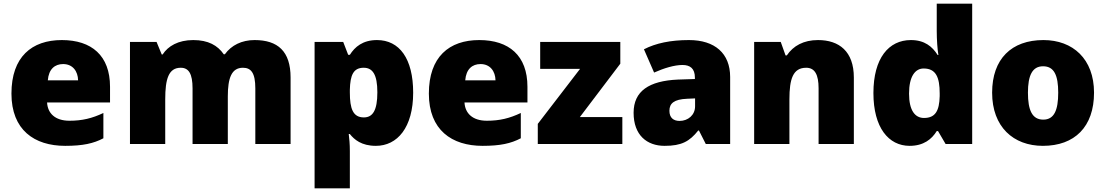

<svg xmlns="http://www.w3.org/2000/svg" viewBox="-20 -780 5989 1040"><path d="M315 -563C152 -563 42 -472 42 -273C42 -76 166 10 333 10C429 10 487 -3 540 -31V-168C479 -139 425 -126 356 -126C278 -126 238 -167 235 -225H576V-310C576 -479 476 -563 315 -563ZM322 -433C374 -433 402 -394 403 -345H239C244 -406 277 -433 322 -433Z M1359 -563C1290 -563 1233 -535 1198 -486H1192C1159 -534 1108 -563 1027 -563C945 -563 890 -530 861 -485H856L828 -553H684V0H875V-242C875 -352 893 -413 959 -413C1002 -413 1023 -381 1023 -301V0H1214V-258C1214 -357 1234 -413 1296 -413C1340 -413 1363 -385 1363 -301V0H1554V-360C1554 -502 1485 -563 1359 -563Z M2022 -563C1945 -563 1902 -526 1875 -483H1866L1839 -553H1684V240H1875V38C1875 -1 1872 -29 1869 -54H1875C1899 -24 1938 10 2016 10C2132 10 2218 -89 2218 -278C2218 -462 2144 -563 2022 -563ZM1950 -413C1998 -413 2024 -377 2024 -280C2024 -182 1999 -144 1951 -144C1892 -144 1875 -191 1875 -279V-294C1877 -373 1894 -413 1950 -413Z M2576 -563C2413 -563 2303 -472 2303 -273C2303 -76 2427 10 2594 10C2690 10 2748 -3 2801 -31V-168C2740 -139 2686 -126 2617 -126C2539 -126 2499 -167 2496 -225H2837V-310C2837 -479 2737 -563 2576 -563ZM2583 -433C2635 -433 2663 -394 2664 -345H2500C2505 -406 2538 -433 2583 -433Z M3351 0V-146H3121L3340 -435V-553H2906V-407H3122L2893 -109V0Z M3712 -563C3612 -563 3532 -546 3468 -513L3523 -387C3577 -411 3633 -428 3677 -428C3718 -428 3744 -409 3744 -360V-352L3652 -349C3496 -342 3412 -287 3412 -169C3412 -48 3484 10 3580 10C3672 10 3715 -14 3762 -73H3766L3803 0H3935V-363C3935 -491 3852 -563 3712 -563ZM3701 -245 3745 -247V-204C3745 -157 3707 -125 3661 -125C3628 -125 3606 -142 3606 -180C3606 -220 3631 -242 3701 -245Z M4411 -563C4333 -563 4277 -532 4242 -480H4235L4209 -553H4065V0H4256V-242C4256 -352 4275 -413 4347 -413C4394 -413 4414 -375 4414 -302V0H4605V-360C4605 -502 4525 -563 4411 -563Z M4907 10C4983 10 5027 -26 5054 -70H5061L5102 0H5246V-760H5054V-612C5054 -565 5058 -510 5063 -482H5059C5030 -528 4988 -563 4914 -563C4794 -563 4711 -465 4711 -276C4711 -89 4793 10 4907 10ZM4985 -141C4937 -141 4904 -181 4904 -273C4904 -366 4937 -409 4983 -409C5050 -409 5070 -361 5070 -274V-259C5068 -179 5046 -141 4985 -141Z M5906 -278C5906 -461 5791 -563 5632 -563C5459 -563 5354 -461 5354 -278C5354 -93 5469 10 5629 10C5801 10 5906 -93 5906 -278ZM5548 -278C5548 -372 5572 -421 5630 -421C5690 -421 5712 -372 5712 -278C5712 -183 5690 -132 5631 -132C5571 -132 5548 -183 5548 -278Z"/></svg>

Font: Noto Sans Bengali Black
Style: Regular
Weight: 900
Designer: Jelle Bosma - Monotype Design Team
Foundry: Monotype Imaging Inc.
Version: Version 2.003